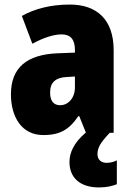

<svg xmlns="http://www.w3.org/2000/svg" viewBox="-20 -583 573 843"><path d="M408 94C408 66 420 44 462 0H479V-363C479 -496 406 -563 287 -563C204 -563 133 -545 76 -513L122 -391C172 -418 216 -432 251 -432C289 -432 309 -410 309 -364V-352L231 -349C99 -343 28 -287 28 -169C28 -70 75 10 170 10C246 10 285 -16 324 -73H328L357 -1C303 44 285 89 285 128C285 198 332 240 415 240C449 240 475 233 493 226V121C482 127 466 132 448 132C423 132 408 117 408 94ZM275 -245 309 -247V-200C309 -153 280 -121 244 -121C216 -121 200 -139 200 -177C200 -220 223 -243 275 -245Z"/></svg>

Font: Noto Sans Gurmukhi Condensed Black
Style: Regular
Weight: 900
Width: 3
Designer: Jelle Bosma - Monotype Design Team
Foundry: Monotype Imaging Inc.
Version: Version 2.004